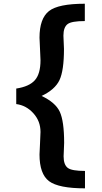

<svg xmlns="http://www.w3.org/2000/svg" viewBox="-20 -779 550 1039"><path d="M327.1 -5.9Q327.1 -1.5 325.7 30.5Q324.2 62.5 324.2 66.9Q324.2 112.8 347.2 129.9Q368.7 146 439.9 146V240.2Q296.9 240.2 245.1 201.2Q193.8 162.1 193.8 57.1Q193.8 43.9 196.5 -1.2Q199.2 -46.4 199.2 -64.9Q199.2 -123.5 160.4 -166.3Q121.6 -209 67.9 -215.8V-299.8Q138.2 -310.5 168.7 -345Q199.2 -379.4 199.2 -453.1Q199.2 -464.4 196.5 -514.9Q193.8 -565.4 193.8 -575.2Q193.8 -678.7 245.1 -719.2Q295.4 -758.8 439 -758.8V-665Q367.7 -665 346.2 -648.9Q323.2 -631.8 323.2 -585.9Q323.2 -582 324.7 -550Q326.2 -518.1 326.2 -514.2Q326.2 -397 301.8 -345.2Q277.3 -293.9 205.1 -259.8Q279.8 -224.6 303.2 -174.8Q327.1 -124 327.1 -5.9Z"/></svg>

Font: Perun
Style: Bold
Weight: 700
Foundry: Copyright (c) Stefan Peev, Context Ltd, 2016
Version: Version 1.0000